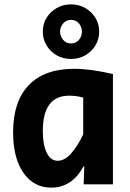

<svg xmlns="http://www.w3.org/2000/svg" viewBox="-20 -844 597 879"><path d="M214 15Q135 15 87.5 -52.5Q40 -120 40 -238Q40 -380 112 -454.5Q184 -529 319 -529Q395 -529 497 -505V0H363L366 -82H362Q310 15 214 15ZM244 -108Q277 -108 307 -143Q337 -178 361 -229V-397Q345 -402 328 -404Q311 -406 297 -406Q176 -406 176 -244Q176 -181 194 -144.5Q212 -108 244 -108ZM305 -574Q269 -574 240 -590.5Q211 -607 193.5 -635.5Q176 -664 176 -699Q176 -735 193.5 -763Q211 -791 240 -807.5Q269 -824 305 -824Q341 -824 370 -807.5Q399 -791 416.5 -763Q434 -735 434 -699Q434 -664 416.5 -635.5Q399 -607 370 -590.5Q341 -574 305 -574ZM305 -645Q328 -645 341.5 -661.5Q355 -678 355 -699Q355 -720 341.5 -736.5Q328 -753 305 -753Q283 -753 269 -736.5Q255 -720 255 -699Q255 -678 269 -661.5Q283 -645 305 -645Z"/></svg>

Font: Secular One
Style: Regular
Weight: 400
Designer: Michal Sahar
Foundry: Hagilda
Version: Version 1.002; ttfautohint (v1.8.4.7-5d5b);gftools[0.9.29]